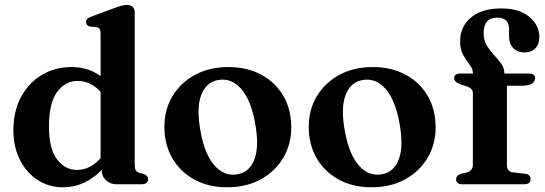

<svg xmlns="http://www.w3.org/2000/svg" viewBox="-20 -764 2260 796"><path d="M35.5 -224Q35.5 -304 67.8 -363Q100 -422 154.5 -454Q209 -486 276.5 -486Q346 -486 397 -448.5V-626Q397 -648.5 380.5 -651.5L354.5 -653.5Q337 -657.5 337 -672Q337 -680.5 342 -685.8Q347 -691 360.5 -696L452.5 -730Q471.5 -737 483.2 -740.2Q495 -743.5 505.5 -743.5Q538.5 -743.5 538.5 -711V-81.5Q538.5 -65.5 542.8 -58.2Q547 -51 556 -48L575 -43Q594 -36.5 594 -21Q594 0 565.5 0H463.5Q437 0 419.2 -16.8Q401.5 -33.5 401.5 -59.5Q368 -25 327.8 -6.2Q287.5 12.5 242 12.5Q182.5 12.5 136 -17.8Q89.5 -48 62.5 -101.5Q35.5 -155 35.5 -224ZM183 -239.5Q183 -148 216 -103.8Q249 -59.5 299.5 -59.5Q354 -59.5 397 -108.5V-383.5Q355.5 -428.5 302 -428.5Q250.5 -428.5 216.8 -382.8Q183 -337 183 -239.5Z M927 -486Q1004.5 -486 1063.2 -454.2Q1122 -422.5 1154.8 -366.2Q1187.5 -310 1187.5 -235.5Q1187.5 -165 1153.8 -108.8Q1120 -52.5 1060.2 -20Q1000.5 12.5 922 12.5Q844.5 12.5 786 -19.5Q727.5 -51.5 694.5 -108Q661.5 -164.5 661.5 -238Q661.5 -309.5 695.2 -365.5Q729 -421.5 788.8 -453.8Q848.5 -486 927 -486ZM962.5 -41Q1014 -49 1034.8 -103.2Q1055.5 -157.5 1037.5 -254.5Q1020 -350.5 979.5 -396Q939 -441.5 886.5 -432.5Q835 -424.5 814.2 -370.2Q793.5 -316 811.5 -219Q829 -123 869.5 -77.8Q910 -32.5 962.5 -41Z M1525.5 -486Q1603 -486 1661.8 -454.2Q1720.5 -422.5 1753.2 -366.2Q1786 -310 1786 -235.5Q1786 -165 1752.2 -108.8Q1718.5 -52.5 1658.8 -20Q1599 12.5 1520.5 12.5Q1443 12.5 1384.5 -19.5Q1326 -51.5 1293 -108Q1260 -164.5 1260 -238Q1260 -309.5 1293.8 -365.5Q1327.5 -421.5 1387.2 -453.8Q1447 -486 1525.5 -486ZM1561 -41Q1612.5 -49 1633.2 -103.2Q1654 -157.5 1636 -254.5Q1618.5 -350.5 1578 -396Q1537.5 -441.5 1485 -432.5Q1433.5 -424.5 1412.8 -370.2Q1392 -316 1410 -219Q1427.5 -123 1468 -77.8Q1508.5 -32.5 1561 -41Z M2081.5 -82Q2081.5 -52 2106 -49.5L2157 -43.5Q2179.5 -41 2179.5 -21.5Q2179.5 0 2152 0H1897.5Q1871 0 1871 -20.5Q1871 -38 1893.5 -44L1914 -48.5Q1940.5 -55.5 1940.5 -81V-376.5Q1940.5 -386.5 1935.5 -393.2Q1930.5 -400 1916.5 -405.5L1892 -413Q1875 -420 1869 -426Q1863 -432 1863 -440Q1863 -459 1889 -459H1941Q1940.5 -478 1927.2 -495.2Q1914 -512.5 1900.8 -535.2Q1887.5 -558 1887.5 -592.5Q1887.5 -653.5 1932.5 -691.2Q1977.5 -729 2057.5 -729Q2134 -729 2175 -693.8Q2216 -658.5 2216 -611.5Q2216 -580 2199.2 -563.2Q2182.5 -546.5 2155 -546.5Q2125.5 -546.5 2108 -564.5Q2090.5 -582.5 2090.5 -613V-642.5Q2090.5 -691 2041 -691Q1985 -690.5 1985 -626Q1985 -597.5 1998 -576Q2011 -554.5 2028 -536.2Q2045 -518 2058 -499.8Q2071 -481.5 2071 -460V-459H2172.5Q2198.5 -459 2198.5 -440Q2198.5 -426.5 2185 -417.5Q2171.5 -408.5 2142 -408.5H2081.5Z"/></svg>

Font: Fraunces 9pt S000 SemiBold
Style: Regular
Weight: 600
Version: Version 1.000; ttfautohint (v1.8.3)